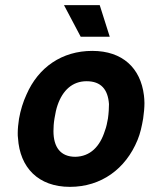

<svg xmlns="http://www.w3.org/2000/svg" viewBox="-20 -720 589 747"><path d="M407 -577 368 -700H229L294 -577ZM252 7C374 7 469 -63 515 -175C526 -201 532 -230 537 -259C540 -280 542 -301 542 -319C542 -330 541 -340 540 -349C527 -455 457 -522 339 -522C221 -522 129 -458 83 -352C70 -324 60 -292 54 -258C51 -239 49 -219 49 -202C49 -195 49 -189 50 -183C57 -68 129 7 252 7ZM273 -110C215 -110 188 -148 188 -210C188 -225 189 -241 192 -259C195 -278 199 -297 204 -311C224 -369 262 -404 317 -404C373 -404 400 -372 404 -315C404 -302 403 -280 400 -259C397 -243 394 -226 388 -211C369 -150 331 -111 273 -110Z"/></svg>

Font: Arthouse Owned
Style: Bold Italic
Weight: 700
Italic angle: -10°
Designer: Jeremy Tribby
Foundry: Tribby Type
Version: Version 1.000;PS 001.000;hotconv 1.0.88;makeotf.lib2.5.64775